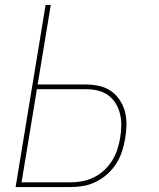

<svg xmlns="http://www.w3.org/2000/svg" viewBox="-20 -755 640 775"><path d="M43 0 164 -735H185L132 -414H326Q354 -414 380.5 -408Q407 -402 428 -387.5Q449 -373 463.5 -351Q478 -329 484.5 -303.5Q491 -278 490.5 -250.5Q490 -223 485 -195Q481 -170 472.5 -144Q464 -118 449.5 -95Q435 -72 414 -53Q393 -34 368 -21.5Q343 -9 317 -4.5Q291 0 265 0ZM265 -19Q288 -19 312 -23.5Q336 -28 358.5 -39Q381 -50 400 -67.5Q419 -85 432.5 -106.5Q446 -128 453.5 -151.5Q461 -175 465 -198Q469 -223 469.5 -247.5Q470 -272 464.5 -295Q459 -318 447 -337.5Q435 -357 416.5 -370.5Q398 -384 374.5 -389.5Q351 -395 326 -395H129L67 -19Z"/></svg>

Font: Iosevka SS04 Th Ex Obl
Style: Regular
Weight: 100
Width: 7
Italic angle: -9°
Monospace: yes
Designer: Belleve Invis
Foundry: Belleve Invis
Version: Version 19.0.0; ttfautohint (v1.8.4)